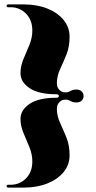

<svg xmlns="http://www.w3.org/2000/svg" viewBox="-20 -744 436 876"><path d="M248.5 -306Q248.5 -314 236 -314Q156 -314 114.8 -342Q73.5 -370 73.5 -410Q73.5 -442.5 87 -474.5Q100.5 -506.5 114 -538.8Q127.5 -571 127.5 -604.5Q127.5 -653 98.5 -682Q69.5 -711 28.5 -711H18Q10 -711 10 -717.5Q10 -724 18 -724H87.5Q148.5 -724 196 -705Q243.5 -686 270.5 -652.5Q297.5 -619 297.5 -576.5Q297.5 -530.5 283 -494.8Q268.5 -459 254 -427.8Q239.5 -396.5 239.5 -364.5Q239.5 -345.5 250.8 -334Q262 -322.5 278.5 -322.5Q291 -322.5 302 -329Q313 -335.5 329.5 -335.5Q343.5 -335.5 352.5 -327Q361.5 -318.5 361.5 -306Q361.5 -293 352.5 -284.8Q343.5 -276.5 329.5 -276.5Q313 -276.5 302 -283Q291 -289.5 278.5 -289.5Q262 -289.5 250.8 -277.8Q239.5 -266 239.5 -247.5Q239.5 -215 254 -183.8Q268.5 -152.5 283 -116.8Q297.5 -81 297.5 -35.5Q297.5 7.5 270.5 40.8Q243.5 74 196 93Q148.5 112 87.5 112H18Q10 112 10 105.5Q10 99 18 99H28.5Q69.5 99 98.5 70Q127.5 41 127.5 -7.5Q127.5 -40.5 114 -73Q100.5 -105.5 87 -137.5Q73.5 -169.5 73.5 -202Q73.5 -241.5 114.8 -269.8Q156 -298 236 -298Q248.5 -298 248.5 -306Z"/></svg>

Font: Fraunces 144pt S000 Black
Style: Regular
Weight: 900
Version: Version 1.000; ttfautohint (v1.8.3)